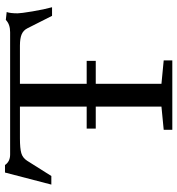

<svg xmlns="http://www.w3.org/2000/svg" viewBox="10 -734 724 785"><g transform="rotate(-90 372.5 -342.0)"><path d="M233.9 0V-35.2L328.6 -44.4V-313H238.8V-350.1H328.6V-623H198.7Q157.7 -623 138.4 -617.4Q119.1 -611.8 107.4 -593.8L44.9 -494.6H9.8L59.1 -684.1H89.8Q104 -663.1 132.8 -663.1H632.8Q665.5 -663.1 683.1 -680.7L715.3 -677.2Q710 -662.6 710 -632.3Q710 -619.6 718 -571.5Q726.1 -523.4 734.9 -491.7H699.7L648.9 -592.3Q640.6 -608.9 624 -616Q607.4 -623 578.1 -623H421.9V-350.1H515.6V-313H421.9V-44.4L517.6 -35.2V0Z"/></g></svg>

Font: Elstob 8pt
Style: Regular
Weight: 400
Designer: Peter S. Baker
Version: Version 1.015